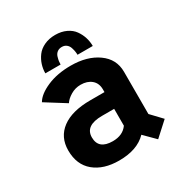

<svg xmlns="http://www.w3.org/2000/svg" viewBox="-163 -804 897 943"><g transform="rotate(-30 285.0 -332.5)"><path d="M145.5 -541.5Q145.5 -566 153 -589.8Q160.5 -613.5 176 -634.5Q191.5 -655.5 218.8 -668.2Q246 -681 281 -681Q316 -681 343 -668.2Q370 -655.5 385 -634.2Q400 -613 407.2 -589.5Q414.5 -566 414.5 -541.5H328Q328 -550.5 326.5 -560Q325 -569.5 320.8 -583Q316.5 -596.5 306 -605Q295.5 -613.5 280 -613.5Q264 -613.5 253.2 -605Q242.5 -596.5 238.5 -582.8Q234.5 -569 233.2 -560Q232 -551 232 -541.5ZM463.5 16 403 -44.5Q349.5 11 246.5 11Q158.5 11 106 -32.5Q53.5 -76 53.5 -157Q53.5 -232.5 110 -274.5Q166.5 -316.5 271 -316.5H351V-332Q351 -367 327.8 -386.8Q304.5 -406.5 267 -406.5Q236.5 -406.5 210.5 -391Q184.5 -375.5 172.5 -356.5L60 -427Q80 -462 137.5 -487Q195 -512 272 -512Q364.5 -512 424.2 -469.5Q484 -427 484 -355V-115.5L541.5 -55ZM266.5 -87Q323.5 -87 351 -126V-221.5H282.5Q186 -221.5 186 -154.5Q186 -87 266.5 -87Z"/></g></svg>

Font: League Mono Narrow SemiBold
Style: Regular
Weight: 600
Width: 3
Designer: Tyler Finck
Foundry: The League of Moveable Type / Tyler Finck
Version: Version 2.210